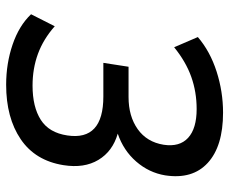

<svg xmlns="http://www.w3.org/2000/svg" viewBox="-82 -672 763 640"><g transform="rotate(90 300.0 -352.5)"><path d="M263 9Q192 9 129 -12.5Q66 -34 28 -74L68 -153Q111 -115 160 -97Q209 -79 266 -79Q337 -79 380 -106.5Q423 -134 432 -195Q450 -315 302 -315H190L203 -399H304Q368 -399 411 -429.5Q454 -460 463 -516Q471 -569 440 -597.5Q409 -626 344 -626Q287 -626 236.5 -608Q186 -590 138 -551L104 -630Q152 -671 219 -692.5Q286 -714 356 -714Q468 -714 523.5 -663Q579 -612 565 -521Q556 -467 519 -424.5Q482 -382 426 -363Q485 -346 513.5 -298.5Q542 -251 531 -182Q516 -88 444.5 -39.5Q373 9 263 9Z"/></g></svg>

Font: Mulish SemiBold
Style: Italic
Weight: 600
Italic angle: -9°
Designer: Vernon Adams
Foundry: Vernon Adams
Version: Version 3.603; ttfautohint (v1.8.3)